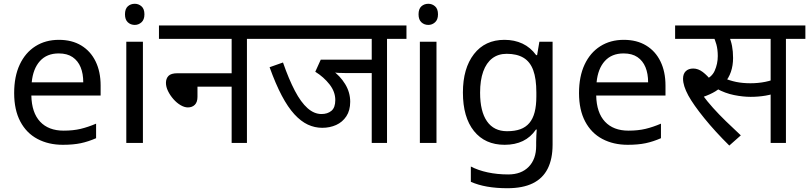

<svg xmlns="http://www.w3.org/2000/svg" viewBox="-20 -757 4286 1017"><path d="M292 -546Q361 -546 410.5 -516Q460 -486 486.5 -431.5Q513 -377 513 -304V-251H146Q148 -160 192.5 -112.5Q237 -65 317 -65Q368 -65 407.5 -74.5Q447 -84 489 -102V-25Q448 -7 408 1.5Q368 10 313 10Q237 10 178.5 -21Q120 -52 87.5 -113.5Q55 -175 55 -264Q55 -352 84.5 -415Q114 -478 167.5 -512Q221 -546 292 -546ZM291 -474Q228 -474 191.5 -433.5Q155 -393 148 -321H421Q421 -367 407 -401Q393 -435 364.5 -454.5Q336 -474 291 -474Z M737 -536V0H649V-536ZM694 -737Q714 -737 729.5 -723.5Q745 -710 745 -681Q745 -653 729.5 -639Q714 -625 694 -625Q672 -625 657 -639Q642 -653 642 -681Q642 -710 657 -723.5Q672 -737 694 -737Z M822 -622H1391V-551H1288V0H1207V-298H1026V-244Q1026 -216 1012 -202Q998 -188 975 -188Q957 -188 936.5 -200Q916 -212 898.5 -232Q881 -252 870 -274.5Q859 -297 859 -318Q859 -341 872.5 -355Q886 -369 920 -369H1207V-551H822Z M2030 -551V0H1949V-370H1812Q1786 -370 1770.5 -371Q1755 -372 1746 -375L1739 -385Q1781 -356 1808 -312Q1835 -268 1835 -218Q1835 -172 1814.5 -141Q1794 -110 1760.5 -95Q1727 -80 1687 -80Q1647 -80 1610.5 -97Q1574 -114 1539.5 -151.5Q1505 -189 1472.5 -250.5Q1440 -312 1408 -401L1479 -426Q1510 -337 1542 -276Q1574 -215 1609 -184Q1644 -153 1683 -153Q1715 -153 1735.5 -170Q1756 -187 1756 -227Q1756 -271 1725.5 -310Q1695 -349 1650 -377L1679 -441H1949V-551H1377V-622H2133V-551Z M2292 -536V0H2204V-536ZM2249 -737Q2269 -737 2284.5 -723.5Q2300 -710 2300 -681Q2300 -653 2284.5 -639Q2269 -625 2249 -625Q2227 -625 2212 -639Q2197 -653 2197 -681Q2197 -710 2212 -723.5Q2227 -737 2249 -737Z M2652 -546Q2705 -546 2747.5 -526Q2790 -506 2820 -465H2825L2837 -536H2907V9Q2907 85 2881 136.5Q2855 188 2802 214Q2749 240 2667 240Q2609 240 2560.5 231.5Q2512 223 2474 206V125Q2512 145 2563 156Q2614 167 2672 167Q2741 167 2780.5 126.5Q2820 86 2820 16V-5Q2820 -17 2821 -39.5Q2822 -62 2823 -71H2819Q2791 -30 2749.5 -10Q2708 10 2653 10Q2549 10 2490.5 -63Q2432 -136 2432 -267Q2432 -395 2490.5 -470.5Q2549 -546 2652 -546ZM2664 -472Q2619 -472 2587.5 -448Q2556 -424 2539.5 -378Q2523 -332 2523 -266Q2523 -167 2559.5 -114.5Q2596 -62 2666 -62Q2707 -62 2736 -72.5Q2765 -83 2784 -105.5Q2803 -128 2812 -163Q2821 -198 2821 -246V-267Q2821 -340 2804.5 -385Q2788 -430 2753 -451Q2718 -472 2664 -472Z M3284 -546Q3353 -546 3402.5 -516Q3452 -486 3478.5 -431.5Q3505 -377 3505 -304V-251H3138Q3140 -160 3184.5 -112.5Q3229 -65 3309 -65Q3360 -65 3399.5 -74.5Q3439 -84 3481 -102V-25Q3440 -7 3400 1.5Q3360 10 3305 10Q3229 10 3170.5 -21Q3112 -52 3079.5 -113.5Q3047 -175 3047 -264Q3047 -352 3076.5 -415Q3106 -478 3159.5 -512Q3213 -546 3284 -546ZM3283 -474Q3220 -474 3183.5 -433.5Q3147 -393 3140 -321H3413Q3413 -367 3399 -401Q3385 -435 3356.5 -454.5Q3328 -474 3283 -474Z M3843 14Q3768 -60 3710.5 -131Q3653 -202 3626 -251Q3612 -277 3605 -299Q3598 -321 3598 -340Q3598 -366 3612.5 -380Q3627 -394 3652 -394Q3678 -394 3702.5 -375.5Q3727 -357 3751 -326L3704 -331Q3749 -345 3765.5 -382Q3782 -419 3782 -460Q3782 -495 3774.5 -522Q3767 -549 3758 -564L3799 -551H3556V-622H3973V-551H3807L3841 -566Q3852 -542 3857.5 -513.5Q3863 -485 3863 -450Q3863 -410 3851.5 -376.5Q3840 -343 3817 -317L3813 -310Q3795 -289 3769 -273Q3743 -257 3703 -243L3701 -254Q3726 -220 3757 -185.5Q3788 -151 3825 -115Q3862 -79 3904 -40ZM3956 -244Q3915 -244 3868 -253.5Q3821 -263 3777 -287L3804 -347Q3845 -330 3879.5 -323Q3914 -316 3955 -316Q3996 -316 4033.5 -323.5Q4071 -331 4109 -348V-272Q4074 -257 4035.5 -250.5Q3997 -244 3956 -244ZM4062 0V-551H3952V-622H4246V-551H4143V0Z"/></svg>

Font: lhindi85
Style: Book
Weight: 400
Designer: Jelle Bosma - Monotype Design Team
Foundry: Monotype Imaging Inc.
Version: Version 2.003